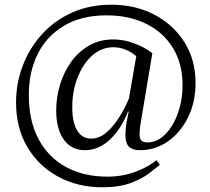

<svg xmlns="http://www.w3.org/2000/svg" viewBox="-20 -627 891 813"><path d="M413 166Q309 166 226 121Q143 76 95.5 -5Q48 -86 48 -193Q48 -274 76 -348Q104 -422 156.5 -480.5Q209 -539 283.5 -573Q358 -607 451 -607Q554 -607 634.5 -564.5Q715 -522 761.5 -447.5Q808 -373 808 -276Q808 -194 776 -129.5Q744 -65 690.5 -28Q637 9 573 9Q542 9 526.5 -5.5Q511 -20 511 -57Q511 -92 525 -154L522 -155Q494 -82 446 -36.5Q398 9 339 9Q283 9 250.5 -35.5Q218 -80 218 -160Q218 -216 234.5 -269.5Q251 -323 282 -366Q313 -409 358 -434.5Q403 -460 459 -460Q495 -460 528 -450Q561 -440 586.5 -426.5Q612 -413 625 -401L574 -96Q573 -87 572 -77.5Q571 -68 571 -59Q571 -39 579 -31.5Q587 -24 604 -24Q646 -24 680 -58.5Q714 -93 733.5 -148.5Q753 -204 753 -267Q753 -357 712.5 -423.5Q672 -490 599.5 -526Q527 -562 431 -562Q325 -562 251 -518Q177 -474 139.5 -398Q102 -322 102 -225Q102 -115 143.5 -37.5Q185 40 260 80.5Q335 121 435 121Q497 121 553 100.5Q609 80 642 51L657 71Q640 85 610.5 107.5Q581 130 533 148Q485 166 413 166ZM366 -40Q400 -40 430 -65.5Q460 -91 484.5 -130Q509 -169 526 -210L557 -389Q538 -406 512.5 -416.5Q487 -427 460 -427Q410 -427 371 -392.5Q332 -358 309 -300Q286 -242 286 -173Q286 -108 307 -74Q328 -40 366 -40Z"/></svg>

Font: Petrona Light
Style: Italic
Weight: 300
Italic angle: -9°
Designer: Ringo R. Seeber
Foundry: Ringo R. Seeber
Version: Version 2.001; ttfautohint (v1.8.3)